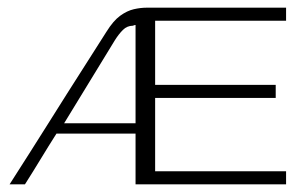

<svg xmlns="http://www.w3.org/2000/svg" viewBox="-20 -480 786 500"><path d="M5 0Q32 -42 57 -81.5Q82 -121 106 -159Q130 -197 154.5 -236Q179 -275 204.5 -314.5Q230 -354 257 -397Q275 -426 293 -439Q311 -452 328.5 -456Q346 -460 362 -460H725Q725 -451 725 -443Q725 -435 725 -426H384V-259H698V-225Q619 -225 541 -225Q463 -225 384 -225V-34H725V0Q627 0 529 0Q431 0 333 0V-132H127Q106 -99 86 -66Q66 -33 45 0ZM147 -159Q194 -159 240.5 -159Q287 -159 333 -159Q333 -224 333 -287.5Q333 -351 333 -415Q332 -415 330 -414.5Q328 -414 326 -413Q311 -413 300 -402Q289 -391 279 -375Q246 -321 213 -267Q180 -213 147 -159Z"/></svg>

Font: Genos Light
Style: Regular
Weight: 300
Designer: Robert E. Leuschke
Foundry: Robert E. Leuschke
Version: Version 1.010